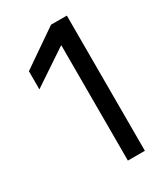

<svg xmlns="http://www.w3.org/2000/svg" viewBox="-176 -780 751 861"><g transform="rotate(-30 200.0 -350.0)"><path d="M226 0V-596H223L42 -475V-569L232 -700H314V0Z"/></g></svg>

Font: Liter
Style: Regular
Weight: 400
Designer: Anton Skugarov
Foundry: skugi
Version: Version 1.004; ttfautohint (v1.8.4.7-5d5b)